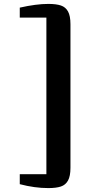

<svg xmlns="http://www.w3.org/2000/svg" viewBox="-20 -824 470 981"><path d="M227 137Q157 137 81 117V66H217V-734H81V-785Q165 -804 227 -804Q267 -804 291 -796Q315 -788 327.5 -765.5Q340 -743 340 -700V33Q340 76 327.5 98.5Q315 121 291 129Q267 137 227 137Z"/></svg>

Font: Koeln Type Serif
Style: Bold
Weight: 700
Designer: Eben Sorkin
Foundry: Eben Sorkin
Version: Version 2.002